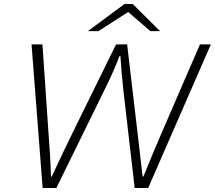

<svg xmlns="http://www.w3.org/2000/svg" viewBox="-20 -948 1083 968"><path d="M139 -724H194L223 -299Q235 -148 237 -58H241Q296 -177 356 -299L565 -724H621L671 -299L699 -58H703Q754 -184 804 -299L988 -724H1043L727 0H659L602 -493Q593 -573 587 -665H582Q569 -629 548.5 -583Q528 -537 506 -493L264 0H195ZM608 -928H649L787 -791H738L628 -886H624L476 -791H423Z"/></svg>

Font: Nebula Sans Light
Style: Regular
Weight: 300
Italic angle: -9°
Designer: Paul D. Hunt for Adobe (as Source Sans)
Foundry: Nebula Entertainment & Broadcasting LLC
Version: Version 1.010